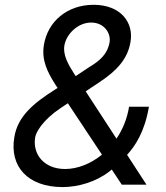

<svg xmlns="http://www.w3.org/2000/svg" viewBox="-20 -754 679 784"><path d="M235.8 9.9C299 9.9 373.2 -11.4 427.6 -54.7C430.8 -57.2 433.6 -59.3 436.4 -61.8L477.3 0H578.1L498.9 -121.8C530.9 -156.6 570.7 -214.5 588.1 -318.2H507.1C498.9 -268.5 480.5 -224.4 455.6 -187.9L329.9 -381L389.2 -420.5C455.6 -464.8 501.4 -512.8 512.8 -582.4C527 -663.4 471.6 -734.4 362.2 -734.4C255.7 -734.4 174.7 -667.6 159.1 -569.6C149.5 -508.9 172.2 -461.3 208.1 -405.5L215.2 -394.9L206.3 -389.2C116.1 -332.4 51.8 -278.4 38.4 -193.2C18.5 -75.3 92.3 9.9 235.8 9.9ZM123.6 -193.2C126.4 -213.1 153.8 -263.5 227.3 -312.5L257.1 -332.4L396.3 -122.5C350.1 -84.9 296.2 -63.9 245.7 -63.9C159.1 -63.9 112.2 -125 123.6 -193.2ZM242.9 -568.2C250.4 -613.6 296.9 -661.9 352.3 -661.9C404.8 -661.9 433.2 -619.3 427.6 -582.4C419 -532.7 387.8 -505.7 342.3 -478.7L289.1 -443.2L283.7 -451.3C257.5 -492.2 236.5 -530.2 242.9 -568.2Z"/></svg>

Font: Margiela Sans
Style: Italic
Weight: 400
Italic angle: -9.39999°
Designer: Stefan Endress, Andreas Faust
Version: Version 1.100;FEAKit 1.0